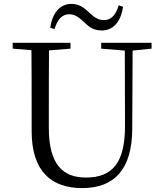

<svg xmlns="http://www.w3.org/2000/svg" viewBox="-20 -947 837 983"><path d="M237 -805 259 -798C274 -847 298 -874 334 -874C368 -874 391 -852 414 -830C436 -809 460 -791 501 -791C561 -791 599 -837 610 -912L588 -920C573 -871 550 -844 512 -844C478 -844 457 -864 433 -886C411 -907 385 -927 346 -927C286 -927 248 -880 237 -805ZM498 -698 619 -688 620 -306C621 -114 556 -38 420 -38C302 -38 230 -105 230 -291V-391C230 -493 230 -591 231 -689L341 -698V-728H45V-698L141 -690C142 -591 142 -491 142 -391V-276C142 -66 246 16 401 16C567 16 656 -82 657 -286L659 -688L756 -698V-728H498Z"/></svg>

Font: Harano Aji Mincho
Style: Regular
Weight: 400
Foundry: Masamichi Hosoda
Version: HaranoAjiMincho-Regular version 20230610;ttx 4.39.4